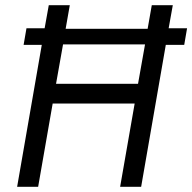

<svg xmlns="http://www.w3.org/2000/svg" viewBox="-20 -720 741 740"><path d="M565 -700 549 -609H233L249 -700H168L152 -611H82L71 -547H141L46 0H127L183 -321H499L443 0H524L619 -547H690L701 -611H630L646 -700ZM196 -397 223 -549H539L512 -397Z"/></svg>

Font: Fixel Text 20240404
Style: Italic
Weight: 400
Width: 4
Italic angle: -10°
Designer: AlfaBravo + MacPaw
Foundry: Kyrylo Tkachov, Marchela Mozhyna, Serhii Makarenko, Maria Weinstein, Zakhar Kryvoshyya
Version: Version 1.211;Glyphs 3.2 (3225)